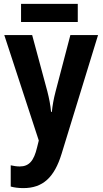

<svg xmlns="http://www.w3.org/2000/svg" viewBox="-20 -725 527 985"><path d="M379 -705H88V-612H379ZM2 -545 179 -4 170 32C154 99 130 129 81 129C65 129 48 126 35 123V232C53 237 74 240 100 240C200 240 259 185 296 64L483 -545H341L265 -255C255 -217 249 -182 246 -151H242C239 -185 232 -221 223 -256L145 -545Z"/></svg>

Font: Noto Sans Display SemiCondensed
Style: Bold
Weight: 700
Width: 4
Designer: Monotype Design Team
Foundry: Monotype Imaging Inc.
Version: Version 1.900